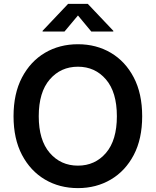

<svg xmlns="http://www.w3.org/2000/svg" viewBox="-20 -967 809 997"><path d="M384.8 9.8Q289.1 9.8 213.6 -34.7Q138.2 -79.1 94.2 -162.6Q50.3 -246.1 50.3 -363.3Q50.3 -481 94.2 -564.7Q138.2 -648.4 213.6 -692.9Q289.1 -737.3 384.8 -737.3Q480 -737.3 555.4 -692.9Q630.9 -648.4 674.6 -564.7Q718.3 -481 718.3 -363.3Q718.3 -245.6 674.6 -162.4Q630.9 -79.1 555.4 -34.7Q480 9.8 384.8 9.8ZM384.8 -106.9Q473.6 -106.9 530.3 -172.9Q586.9 -238.8 586.9 -363.3Q586.9 -488.3 530.3 -554.4Q473.6 -620.6 384.8 -620.6Q295.4 -620.6 238.3 -554.4Q181.2 -488.3 181.2 -363.3Q181.2 -239.3 238.3 -173.1Q295.4 -106.9 384.8 -106.9ZM314.9 -803.2H201.2V-807.1L333.5 -946.8H436L568.4 -807.1V-803.2H454.1L384.8 -886.7Z"/></svg>

Font: Inter SemiBold
Style: Regular
Weight: 600
Designer: Rasmus Andersson
Foundry: rsms
Version: Version 4.001;git-9221beed3